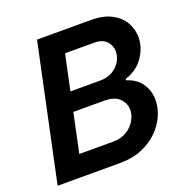

<svg xmlns="http://www.w3.org/2000/svg" viewBox="-131 -862 956 984"><g transform="rotate(-20 346.5 -370.0)"><path d="M18 0 175 -740H469Q537 -740 581.5 -716Q626 -692 647 -654.5Q668 -617 668 -574Q668 -518 633 -467Q598 -416 533 -395L532 -388Q587 -371 613.5 -331.5Q640 -292 640 -243Q640 -201 621.5 -158Q603 -115 567 -79.5Q531 -44 479 -22Q427 0 359 0ZM444 -625H286L245 -432H407Q448 -432 476.5 -449.5Q505 -467 519.5 -493Q534 -519 534 -546Q534 -577 512 -601Q490 -625 444 -625ZM391 -328H223L178 -115H362Q405 -115 436 -133.5Q467 -152 484 -181Q501 -210 501 -239Q501 -274 474.5 -301Q448 -328 391 -328Z"/></g></svg>

Font: Be Vietnam Pro SemiBold
Style: Italic
Weight: 600
Italic angle: -12°
Designer: Lam Bao, Tony Le, Vietanh Nguyen
Foundry: Yellow Type Foundry
Version: Version 1.002; ttfautohint (v1.8.3)